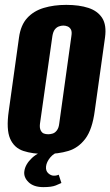

<svg xmlns="http://www.w3.org/2000/svg" viewBox="-20 -620 453 788"><path d="M166 12Q114 12 76 -0.5Q38 -13 21.5 -51Q5 -89 16 -165L58 -466Q65 -517 91.5 -546Q118 -575 159.5 -587.5Q201 -600 252 -600Q305 -600 343 -587.5Q381 -575 399.5 -546Q418 -517 411 -466L369 -166Q359 -89 330.5 -51Q302 -13 260.5 -0.5Q219 12 166 12ZM178 -69Q187 -69 196.5 -72Q206 -75 213.5 -85Q221 -95 223 -112L273 -472Q276 -490 271 -499Q266 -508 257.5 -511.5Q249 -515 240 -515Q231 -515 221.5 -511.5Q212 -508 205 -499Q198 -490 195 -472L144 -112Q142 -95 147 -85Q152 -75 160 -72Q168 -69 178 -69ZM158 148Q118 148 97 127.5Q76 107 80 82Q84 54 111 28.5Q138 3 177 -2L229 0Q201 8 186 26.5Q171 45 169 63Q167 81 178 91Q189 101 201 101Q209 101 214 99.5Q219 98 221 97L232 131Q226 134 209 141Q192 148 158 148Z"/></svg>

Font: Alumni Sans ExtraBold
Style: Italic
Weight: 800
Italic angle: -8°
Designer: Robert E. Leuschke
Foundry: Robert E. Leuschke
Version: Version 1.016